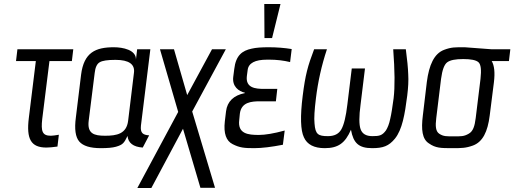

<svg xmlns="http://www.w3.org/2000/svg" viewBox="-20 -730 2569 959"><path d="M191 -136 227 -425H339L346 -484H67L60 -425H159L124 -141C111 -36 134 7 212 7C227 7 245 5 267 2L274 -57C256 -54 243 -52 234 -52C191 -52 184 -74 191 -136Z M684 -103 731 -484H665L659 -432C661 -481 593 -494 549 -494C457 -494 399 -468 385 -357L359 -144C351 -85 357 -45 376 -23C395 -1 431 10 483 10C516 10 541 8 559 3C594 -7 600 -16 617 -51C620 -16 646 4 693 7L725 -54C694 -56 680 -65 684 -103ZM505 -52C450 -52 415 -62 423 -127L453 -366C456 -393 464 -411 478 -419C491 -427 517 -431 557 -431C624 -431 655 -409 649 -366L620 -127C612 -61 563 -52 505 -52Z M870 -171 666 209H736L894 -87L981 208H1054L940 -173L1108 -484H1039L915 -255L849 -484H779Z M1175 -131 1178 -162C1185 -220 1236 -224 1279 -224H1358L1365 -286H1299C1255 -286 1206 -291 1213 -350L1217 -380C1221 -415 1254 -432 1314 -432H1326C1361 -432 1396 -428 1429 -420L1437 -485C1400 -491 1362 -494 1322 -494C1286 -494 1258 -492 1237 -487C1190 -477 1158 -454 1150 -385L1145 -346C1139 -298 1172 -274 1203 -267V-265C1147 -254 1115 -223 1109 -174L1103 -124C1096 -63 1110 -26 1142 -10C1177 8 1200 10 1250 10C1288 10 1336 4 1393 -7L1402 -78C1347 -63 1304 -56 1273 -56C1220 -56 1166 -61 1175 -131ZM1339 -540 1381 -710H1300L1301 -540Z M1492 -252C1479 -149 1481 -79 1498 -44C1514 -8 1549 10 1602 10C1669 10 1704 -15 1733 -82C1745 -15 1772 10 1839 10C1893 10 1922 0 1953 -38C1989 -83 2002 -158 2014 -252C2019 -292 2021 -328 2019 -359C2018 -390 2014 -432 2007 -484H1944C1952 -377 1953 -296 1946 -239C1940 -195 1935 -161 1929 -136C1924 -111 1916 -92 1908 -79C1889 -53 1875 -50 1840 -50C1808 -50 1789 -62 1781 -85C1773 -108 1773 -149 1781 -208L1803 -388H1737L1715 -208C1708 -148 1698 -107 1685 -84C1672 -61 1650 -50 1618 -50C1569 -50 1555 -59 1551 -113C1548 -140 1551 -182 1558 -239C1568 -321 1586 -403 1613 -484H1549C1517 -400 1505 -356 1492 -252Z M2301 -494C2254 -494 2235 -495 2198 -481C2148 -462 2123 -405 2112 -321L2092 -153C2083 -82 2089 -35 2122 -14C2156 10 2182 10 2239 10C2285 10 2306 10 2342 -3C2391 -21 2416 -72 2426 -153L2447 -319C2453 -368 2449 -403 2436 -425H2522L2529 -484H2434C2421 -484 2314 -494 2301 -494ZM2356 -140C2351 -100 2343 -74 2321 -62C2297 -48 2282 -49 2246 -49C2211 -49 2195 -48 2174 -62C2156 -74 2154 -100 2159 -140L2183 -336C2189 -381 2199 -408 2214 -419C2229 -430 2255 -435 2294 -435C2332 -435 2358 -430 2370 -419C2382 -408 2385 -381 2380 -336Z"/></svg>

Font: Gamestation Condensed
Style: Italic
Weight: 400
Width: 3
Designer: Jonas Hecksher
Foundry: Jonas Hecksher, Playtypeª, e-types AS
Version: Version 1.003